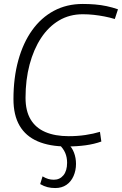

<svg xmlns="http://www.w3.org/2000/svg" viewBox="-20 -730 616 970"><path d="M317 10Q231 10 170.5 -16Q110 -42 79 -95Q48 -148 48 -229Q48 -337 72.5 -425.5Q97 -514 142.5 -577.5Q188 -641 252.5 -675.5Q317 -710 398 -710Q430 -710 460 -707.5Q490 -705 518.5 -699Q547 -693 576 -683L560 -634Q533 -642 507 -647Q481 -652 454 -655Q427 -658 398 -658Q331 -658 278 -626.5Q225 -595 187.5 -538Q150 -481 129.5 -404Q109 -327 109 -236Q109 -170 134.5 -127Q160 -84 209 -63Q258 -42 327 -42Q372 -42 412 -48Q452 -54 485 -64L492 -15Q456 -2 412.5 4Q369 10 317 10ZM183 200 195 161Q210 170 223.5 174Q237 178 252 178Q282 178 300.5 155.5Q319 133 319 92Q319 65 309.5 42.5Q300 20 277 -2H325Q344 15 354 41.5Q364 68 364 98Q364 131 351.5 159.5Q339 188 315.5 204Q292 220 259 220Q238 220 220 215.5Q202 211 183 200Z"/></svg>

Font: Georama Light
Style: Italic
Weight: 300
Italic angle: -9°
Designer: Jean-Baptiste Levee
Foundry: Production Type
Version: Version 1.001